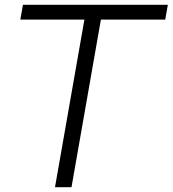

<svg xmlns="http://www.w3.org/2000/svg" viewBox="-20 -783 722 803"><path d="M279 0H210L333 -701H65L76 -763H682L671 -701H402Z"/></svg>

Font: Open Sauce Sans Light Italic
Style: Regular
Weight: 300
Italic angle: -10°
Designer: Alfredo Marco Pradil
Foundry: Creative Sauce Fz LLC
Version: Version 1.477